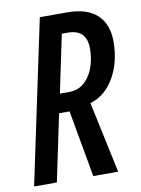

<svg xmlns="http://www.w3.org/2000/svg" viewBox="-82 -770 609 827"><g transform="rotate(-10 222.5 -357.0)"><path d="M-0.5 0 150.4 -713.9H270Q356.4 -713.9 400.6 -672.9Q444.8 -631.8 444.8 -556.2Q444.8 -466.3 406.2 -398.9Q367.7 -331.5 300.8 -311.5L367.2 0H258.3L206.1 -292H160.2L99.1 0ZM178.2 -374.5H216.3Q258.8 -374.5 286.1 -399.4Q313.5 -424.3 326.7 -462.9Q339.8 -501.5 339.8 -543Q339.8 -627.4 257.8 -627.4H231.4Z"/></g></svg>

Font: Open Sans Condensed SemiBold
Style: Italic
Weight: 600
Width: 3
Italic angle: -12°
Designer: Monotype Design Team
Foundry: Monotype Imaging Inc.
Version: Version 3.000; ttfautohint (v1.8.4)